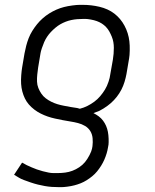

<svg xmlns="http://www.w3.org/2000/svg" viewBox="-20 -548 640 791"><path d="M223 223Q208 223 193.5 222Q179 221 165 218.5Q151 216 136.5 212.5Q122 209 106 203.5Q90 198 78 193.5Q66 189 58 184L38 172L71 122Q81 128 90.5 132.5Q100 137 110.5 141.5Q121 146 132 150Q143 154 156.5 157.5Q170 161 180.5 163Q191 165 199 165H219Q233 165 248.5 163Q264 161 278.5 155.5Q293 150 306.5 141Q320 132 330 120Q340 108 348.5 91.5Q357 75 359 65L361 54Q363 38 361.5 21.5Q360 5 352 -8Q344 -21 330.5 -29Q317 -37 301.5 -41Q286 -45 270 -47.5Q254 -50 238.5 -53Q223 -56 207 -59.5Q191 -63 176.5 -68Q162 -73 148 -80Q134 -87 121.5 -96.5Q109 -106 99 -117.5Q89 -129 82.5 -142.5Q76 -156 72 -171Q68 -186 67 -202.5Q66 -219 67.5 -238Q69 -257 71 -269L81 -328Q84 -344 88 -359.5Q92 -375 98 -390.5Q104 -406 113 -420.5Q122 -435 132.5 -448Q143 -461 156 -472.5Q169 -484 183.5 -493Q198 -502 213 -508.5Q228 -515 243.5 -519Q259 -523 278 -525.5Q297 -528 308 -528H321Q339 -528 356 -526Q373 -524 390 -520Q407 -516 422.5 -509Q438 -502 451 -492Q464 -482 474.5 -469.5Q485 -457 493 -442Q501 -427 506 -411Q511 -395 513 -378Q515 -361 514.5 -340Q514 -319 512 -308L501 -243Q498 -227 493 -210.5Q488 -194 480 -178.5Q472 -163 461 -149Q450 -135 437 -123.5Q424 -112 406.5 -101Q389 -90 378 -87L365 -82Q377 -76 387 -68.5Q397 -61 404.5 -51Q412 -41 417 -29.5Q422 -18 424.5 -5Q427 8 427.5 23.5Q428 39 427 48L425 59Q423 72 419 85Q415 98 409.5 110.5Q404 123 396.5 135Q389 147 380 158Q371 169 360 178Q349 187 337 194.5Q325 202 312.5 207Q300 212 286.5 215.5Q273 219 257.5 221Q242 223 234 223ZM309 -100Q325 -104 340 -111.5Q355 -119 368.5 -129Q382 -139 393 -152Q404 -165 412.5 -179Q421 -193 427 -211Q433 -229 434 -240L445 -302Q447 -314 448 -326.5Q449 -339 449 -351Q449 -363 447 -374.5Q445 -386 440.5 -397Q436 -408 430.5 -418Q425 -428 417 -436.5Q409 -445 399.5 -451Q390 -457 379 -461Q368 -465 354 -467.5Q340 -470 333 -470H322Q310 -470 298 -469Q286 -468 274 -465.5Q262 -463 250.5 -458.5Q239 -454 228.5 -448Q218 -442 208 -433.5Q198 -425 189.5 -416Q181 -407 174 -396.5Q167 -386 162 -374.5Q157 -363 152.5 -349.5Q148 -336 147 -329L137 -269Q135 -255 133.5 -240.5Q132 -226 132.5 -212Q133 -198 138 -185.5Q143 -173 150.5 -162Q158 -151 168.5 -143Q179 -135 191 -129Q203 -123 216 -119Q229 -115 242.5 -112.5Q256 -110 272 -107Q288 -104 298 -103Z"/></svg>

Font: Iosevka Aile Light Oblique
Style: Regular
Weight: 300
Italic angle: -9°
Designer: Belleve Invis
Foundry: Belleve Invis
Version: Version 31.1.0; ttfautohint (v1.8.4)